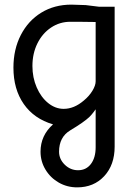

<svg xmlns="http://www.w3.org/2000/svg" viewBox="-20 -537 593 829"><path d="M155 118Q155 48 209 0Q127 -24 82.5 -88Q38 -152 38 -245Q38 -324 70 -386Q102 -448 158.5 -482.5Q215 -517 288 -517L350 -515L407 -508H475V96Q475 175 430 223.5Q385 272 313 272Q270 272 234 251.5Q198 231 176.5 195.5Q155 160 155 118ZM342 -103Q365 -122 379 -145Q393 -168 393 -186V-442L315 -443H284Q238 -443 200.5 -418Q163 -393 141.5 -349.5Q120 -306 120 -252Q120 -202 138.5 -159.5Q157 -117 188 -92Q219 -67 255 -67Q300 -67 342 -103ZM393 99V-65Q391 -62 383 -51.5Q375 -41 366 -32Q343 -10 283 26Q235 55 235 118Q235 150 259.5 174Q284 198 317 198Q352 198 372.5 171Q393 144 393 99Z"/></svg>

Font: Bellota
Style: Bold
Weight: 700
Designer: Kemie Guaida
Foundry: Kemie Guaida
Version: Version 4.001